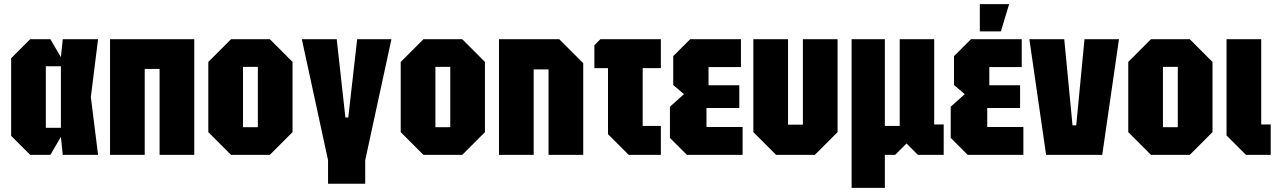

<svg xmlns="http://www.w3.org/2000/svg" viewBox="-20 -750 6185 930"><path d="M126 0 34 -92V-468L126 -560H224L275 -473L284 -560H455L420 -280L455 0H284L275 -87L224 0ZM202 -131H275V-429H202Z M513 0V-560H921V0H753V-416H681V0Z M989 -110V-450L1099 -560H1287L1397 -450V-110L1287 0H1099ZM1157 -134H1229V-426H1157Z M1569 26 1442 -560H1611L1653 -181H1667L1710 -560H1876L1749 26V140H1569Z M1921 -110V-450L2031 -560H2219L2329 -450V-110L2219 0H2031ZM2089 -134H2161V-426H2089Z M2397 0V-560H2689L2805 -444V0H2637V-414H2565V0Z M2925 -100V-420H2859V-531L2888 -560H3181V-420H3093V-140H3181V0H3025Z M3307 0 3225 -82V-233L3293 -294L3241 -338V-478L3323 -560H3569V-425H3412V-337H3561V-227H3402V-135H3577V0Z M4037 -560V-110L3927 0H3739L3629 -110V-560H3797V-146H3869V-560Z M4105 160V-560H4266V-140H4338V-560H4505V-147H4551V0H4426L4371 -55L4316 0H4266V160Z M4667 0 4585 -82V-233L4653 -294L4601 -338V-478L4683 -560H4929V-425H4772V-337H4921V-227H4762V-135H4937V0ZM4726 -598V-730H4868L4828 -598Z M5047 0 4966 -560H5135L5175 -143H5193L5233 -560H5400L5319 0Z M5445 -110V-450L5555 -560H5743L5853 -450V-110L5743 0H5555ZM5613 -134H5685V-426H5613Z M5921 -560H6089V-147H6135V0H6015L5921 -94Z"/></svg>

Font: Tektur Condensed
Style: Bold
Weight: 700
Width: 3
Designer: Adam Jagosz
Foundry: Adam Jagosz
Version: Version 1.005;gftools[0.9.30]